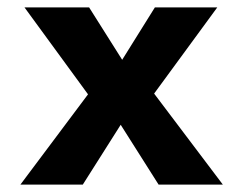

<svg xmlns="http://www.w3.org/2000/svg" viewBox="-20 -497 654 517"><path d="M203 0H35L217 -243L46 -477H220L309 -336L397 -477H565L395 -245L580 0H407L305 -161Z"/></svg>

Font: Intel One Mono
Style: Bold
Weight: 700
Monospace: yes
Designer: Fred Shallcrass
Foundry: Frere-Jones Type LLC
Version: Version 1.400;hotconv 1.1.0;makeotfexe 2.6.0;FJTRelease1.4